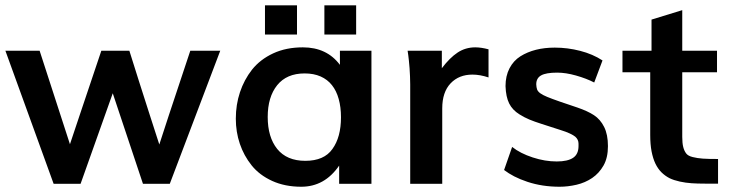

<svg xmlns="http://www.w3.org/2000/svg" viewBox="-32 -692 2776 723"><path d="M169.9 0 -11.7 -501H117.2L231.4 -148.9Q241.2 -178.7 270.8 -266.6Q300.3 -354.5 349.6 -501H455.1L490.2 -389.6Q513.2 -317.9 532 -259Q550.8 -200.2 567.9 -147.9Q574.7 -170.4 604 -258.5Q633.3 -346.7 684.6 -501H797.4L607.4 0H506.3L392.6 -340.8L271.5 0Z M1189.5 -562V-671.9H1309.1V-562ZM965.8 -562V-671.9H1086.4V-562ZM1117.7 -86.4Q1188.5 -86.4 1219.7 -130.9Q1252 -175.3 1252 -250.5Q1252 -288.6 1243.4 -319.3Q1234.9 -350.1 1218 -371.3Q1201.2 -392.6 1175.3 -404.1Q1149.4 -415.5 1115.2 -415.5Q1047.4 -415.5 1011.7 -371.1Q976.1 -326.7 976.1 -251.5Q976.1 -175.8 1011.7 -131.3Q1047.9 -86.4 1117.7 -86.4ZM1102.5 11.2Q1041 11.2 992.9 -10.7Q944.8 -32.7 915.5 -69.3Q886.2 -106 871.1 -150.6Q856 -195.3 856 -245.1Q856 -297.9 871.6 -344.7Q887.2 -391.6 917 -429.7Q947.8 -468.3 996.6 -491Q1045.4 -513.7 1108.4 -513.7Q1198.7 -513.7 1248 -447.8V-501H1366.7V0H1245.1V-68.4Q1190.4 11.2 1102.5 11.2Z M1512.7 0V-374Q1512.7 -388.7 1512 -404.1Q1511.2 -419.4 1510.3 -435.1Q1509.3 -450.7 1507.8 -463.1Q1506.3 -475.6 1505.4 -483.9L1502.9 -501H1631.8V-435.1Q1661.6 -474.6 1691.2 -494.1Q1720.7 -513.7 1757.8 -513.7Q1779.8 -513.7 1807.6 -506.3V-400.4Q1775.4 -411.1 1747.1 -411.1Q1696.3 -411.1 1665 -378.4Q1633.3 -345.2 1633.3 -283.7V0Z M2075.2 11.2Q2009.8 11.2 1954.1 -7.3Q1926.3 -16.6 1904.5 -27.8Q1882.8 -39.1 1866.2 -51.8L1896.5 -138.7Q1927.2 -114.3 1974.1 -99.1Q2020 -84 2064.5 -84Q2105.5 -84 2126 -97.7Q2146.5 -111.3 2146.5 -142.1V-150.9Q2146.5 -166.5 2134.3 -177.2Q2127.9 -182.6 2114 -189.2Q2100.1 -195.8 2078.1 -202.6L2006.8 -225.6Q1993.2 -230 1982.2 -233.9Q1971.2 -237.8 1961.4 -241.9Q1951.7 -246.1 1942.6 -250.7Q1933.6 -255.4 1924.3 -261.2Q1897.5 -277.8 1885.3 -302.5Q1873 -327.1 1871.6 -367.7Q1871.6 -405.8 1886.5 -434.6Q1901.4 -463.4 1927.7 -480Q1980 -512.7 2057.1 -512.7Q2105.5 -512.7 2152.8 -500.5Q2200.2 -488.3 2236.8 -464.4L2205.6 -381.3Q2176.3 -396.5 2136.7 -407.7Q2098.6 -418.5 2065.9 -418.5Q2024.4 -418.5 2005.9 -408.2Q1987.3 -397.9 1987.3 -374.5Q1987.8 -362.8 1990.5 -355.2Q1993.2 -347.7 2002 -341.1Q2010.7 -334.5 2028.6 -327.1Q2046.4 -319.8 2077.1 -309.1L2142.1 -287.1Q2180.7 -273.9 2204.6 -258.3Q2228.5 -242.7 2242.9 -214.1Q2257.3 -185.5 2257.3 -141.6Q2257.3 -98.1 2240.7 -68.8Q2224.1 -39.6 2197.8 -21.7Q2171.4 -3.9 2138.9 3.7Q2106.4 11.2 2075.2 11.2Z M2671.9 -0.5H2623Q2593.3 -0.5 2572.3 -2Q2550.3 -3.4 2527.8 -8.3Q2505.4 -13.2 2489.3 -21Q2472.2 -29.8 2458.7 -43.2Q2445.3 -56.6 2436 -75.9Q2426.8 -95.2 2421.6 -121.8Q2416.5 -148.4 2416.5 -183.6V-419.9H2312V-501H2421.4V-618.2L2537.1 -653.8V-501H2668V-419.9H2537.1V-176.3Q2537.1 -152.8 2540.8 -138.4Q2544.4 -124 2551.8 -114.3Q2558.6 -105 2576.2 -100.6Q2593.8 -96.2 2614.3 -94.7Q2634.8 -93.3 2671.9 -93.3Z"/></svg>

Font: Ride
Style: Bold
Weight: 700
Version: Version 3.000